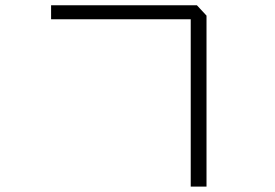

<svg xmlns="http://www.w3.org/2000/svg" viewBox="-20 -643 1040 725"><path d="M172.9 -570.3V-623H723.6L759.8 -584V61.5H700.2V-570.3Z"/></svg>

Font: Gothic A1 Light
Style: Regular
Weight: 300
Version: Version 2.50